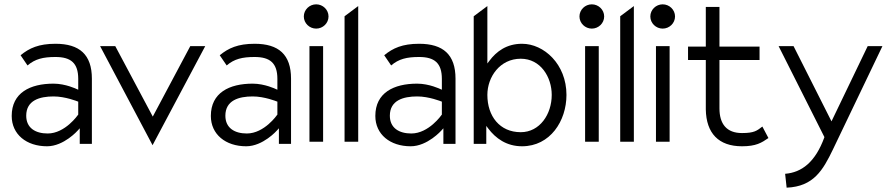

<svg xmlns="http://www.w3.org/2000/svg" viewBox="-20 -664 4128 886"><path d="M34 -129C34 -44 102 11 197 11C275 11 339 -62 339 -62L348 -72V0H404V-301C404 -412 347 -462 236 -462C159 -462 115 -442 75 -409L107 -362C142 -392 179 -401 236 -401C307 -401 341 -373 341 -300V-250L334 -253C334 -253 283 -278 227 -278C119 -278 34 -236 34 -129ZM101 -130C101 -201 163 -219 227 -219C282 -219 338 -196 338 -196L341 -195V-135L340 -134C340 -134 281 -48 200 -48C144 -48 101 -73 101 -130Z M442 -451 684 6 927 -451H858L685 -126L512 -451Z M953 -129C953 -44 1021 11 1116 11C1194 11 1258 -62 1258 -62L1267 -72V0H1323V-301C1323 -412 1266 -462 1155 -462C1078 -462 1034 -442 994 -409L1026 -362C1061 -392 1098 -401 1155 -401C1226 -401 1260 -373 1260 -300V-250L1253 -253C1253 -253 1202 -278 1146 -278C1038 -278 953 -236 953 -129ZM1020 -130C1020 -201 1082 -219 1146 -219C1201 -219 1257 -196 1257 -196L1260 -195V-135L1259 -134C1259 -134 1200 -48 1119 -48C1063 -48 1020 -73 1020 -130Z M1382 -588C1382 -557 1408 -532 1439 -532C1470 -532 1496 -557 1496 -588C1496 -619 1470 -644 1439 -644C1408 -644 1382 -619 1382 -588ZM1408 -10H1471V-451H1408Z M1570 -10H1633V-636L1570 -589Z M1712 -129C1712 -44 1780 11 1875 11C1953 11 2017 -62 2017 -62L2026 -72V0H2082V-301C2082 -412 2025 -462 1914 -462C1837 -462 1793 -442 1753 -409L1785 -362C1820 -392 1857 -401 1914 -401C1985 -401 2019 -373 2019 -300V-250L2012 -253C2012 -253 1961 -278 1905 -278C1797 -278 1712 -236 1712 -129ZM1779 -130C1779 -201 1841 -219 1905 -219C1960 -219 2016 -196 2016 -196L2019 -195V-135L2018 -134C2018 -134 1959 -48 1878 -48C1822 -48 1779 -73 1779 -130Z M2166 0H2224V-83L2233 -71C2267 -26 2317 11 2389 11C2519 11 2594 -106 2594 -226C2594 -368 2490 -462 2389 -462C2318 -462 2271 -427 2238 -383L2229 -371V-636L2166 -589ZM2229 -226C2229 -309 2287 -393 2383 -393C2475 -393 2526 -308 2526 -226C2526 -137 2471 -54 2383 -54C2286 -54 2229 -128 2229 -226Z M2654 -588C2654 -557 2680 -532 2711 -532C2742 -532 2768 -557 2768 -588C2768 -619 2742 -644 2711 -644C2680 -644 2654 -619 2654 -588ZM2680 -10H2743V-451H2680Z M2842 -10H2905V-636L2842 -589Z M2981 -588C2981 -557 3007 -532 3038 -532C3069 -532 3095 -557 3095 -588C3095 -619 3069 -644 3038 -644C3007 -644 2981 -619 2981 -588ZM3007 -10H3070V-451H3007Z M3155 -387H3237V-159C3239 -49 3296 11 3404 11C3469 11 3494 -5 3526 -27L3498 -80C3473 -61 3461 -50 3404 -50C3333 -50 3300 -92 3300 -164V-387H3485V-449H3300V-632H3237V-449H3155Z M3573 -451 3784 -32V-30C3742 85 3679 132 3603 138L3610 202C3735 197 3778 120 3823 27L4052 -451H3984L3817 -104L3642 -451Z"/></svg>

Font: Charger Sport
Style: Lit
Weight: 300
Designer: Jasper
Foundry: Cannot Into Space Fonts
Version: Version 1.1